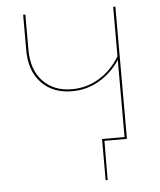

<svg xmlns="http://www.w3.org/2000/svg" viewBox="-58 -708 793 952"><g transform="rotate(-5 339.0 -231.5)"><path d="M552 -658V0H440L439 195H429V-10H541V-394Q501 -333 439 -296Q377 -259 302 -259Q207 -259 150 -318.5Q93 -378 93 -482V-658H104V-482Q104 -383 158 -326Q212 -269 302 -269Q376 -269 438.5 -307Q501 -345 541 -412V-658Z"/></g></svg>

Font: Ysabeau Infant Hairline
Style: Regular
Weight: 100
Designer: Christian Thalmann (Catharsis Fonts)
Version: Version 0.003